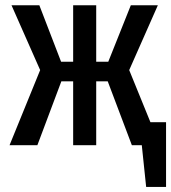

<svg xmlns="http://www.w3.org/2000/svg" viewBox="-20 -562 663 743"><path d="M480 -290.8 562.1 -89.2H622.6V161.5H545.6L528.7 0H490.3L396.9 -247.2H352.3V0H263.1V-247.2H217.4L124.6 0H16.9L135.4 -290.8L24.6 -541.5H132.3L216.4 -323.1H263.1V-541.5H352.3V-323.1H399L486.2 -541.5H590.8Z"/></svg>

Font: Fira Code Fixed Medium
Style: Regular
Weight: 500
Monospace: yes
Designer: Carrois Corporate, Edenspiekermann AG, Nikita Prokopov
Foundry: Carrois Corporate, Edenspiekermann AG, Nikita Prokopov
Version: Version 5.002